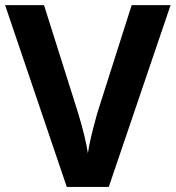

<svg xmlns="http://www.w3.org/2000/svg" viewBox="-20 -734 690 754"><path d="M497.1 -713.9H649.9L407.2 0H242.2L0 -713.9H152.8L287.1 -289.1Q316.4 -191.4 325.2 -131.8Q330.6 -176.8 361.8 -289.1Z"/></svg>

Font: NotoSans-Bold
Style: Bold
Weight: 700
Designer: Monotype Design team
Foundry: Monotype Imaging Inc.
Version: Version 1.04